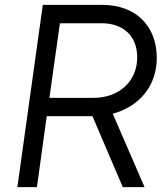

<svg xmlns="http://www.w3.org/2000/svg" viewBox="-20 -765 682 785"><path d="M131 0 171 -290H358L482 0H571L441 -300C551 -330 621 -415 621 -528C621 -659 535 -745 399 -745H155L51 0ZM225 -670H395C484 -670 541 -618 541 -530C541 -435 469 -365 363 -365H182Z"/></svg>

Font: Plus Jakarta Sans
Style: Italic
Weight: 400
Italic angle: -8°
Designer: Gumpita Rahayu
Foundry: Tokotype
Version: Version 2.071;gftools[0.9.30]